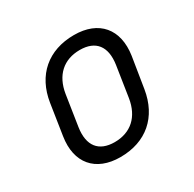

<svg xmlns="http://www.w3.org/2000/svg" viewBox="-130 -699 859 848"><g transform="rotate(-30 300.0 -275.0)"><path d="M254 10C386 10 474 -67 495 -197L520 -353C539 -480 471 -560 345 -560C213 -560 124 -483 104 -353L80 -197C60 -70 128 10 254 10ZM265 -60C184 -60 146 -109 159 -197L183 -353C197 -441 252 -490 334 -490C415 -490 453 -441 440 -353L416 -197C402 -109 347 -60 265 -60Z"/></g></svg>

Font: JetBrains Mono Light
Style: Italic
Weight: 336
Italic angle: -9°
Monospace: yes
Designer: Philipp Nurullin, Konstantin Bulenkov
Foundry: JetBrains
Version: Version 2.305